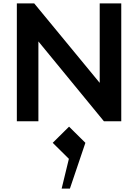

<svg xmlns="http://www.w3.org/2000/svg" viewBox="-20 -720 820 1140"><path d="M80 -700V0H208V-474L597 0H700V-700H572V-228L183 -700ZM293 128 389 223 346 400H395L487 128L390 32Z"/></svg>

Font: KT Kiyosuna Sans Bold
Style: Regular
Weight: 700
Designer: [Zen Kaku Gothic] Yoshimichi Ohira
Version: Version 1.010;Glyphs 3.1.2 (3151)